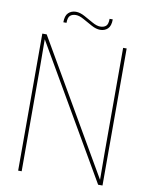

<svg xmlns="http://www.w3.org/2000/svg" viewBox="-99 -1005 839 1076"><g transform="rotate(10 320.0 -466.5)"><path d="M541 -28.8 540 -180.2V-779.8H560.1V0H535.2L99.1 -751L100.1 -600.1V0H80.1V-779.8H105ZM437 -926.8H455.1Q455.1 -889.2 438 -873Q420.9 -856.9 395 -856.9Q372.1 -856.9 345.2 -871.6Q318.4 -886.2 293 -900.6Q267.6 -915 248 -915Q227.5 -915 215.3 -904.3Q203.1 -893.6 203.1 -862.8H185.1Q185.1 -900.4 202.1 -916.7Q219.2 -933.1 245.1 -933.1Q268.1 -933.1 294.9 -918.5Q321.8 -903.8 347.2 -889.4Q372.6 -875 392.1 -875Q413.1 -875 425 -885.5Q437 -896 437 -926.8Z"/></g></svg>

Font: Cooper Hewitt
Style: Thin
Weight: 701
Designer: Village Type and Design LLC
Foundry: Cooper Hewitt Smithsonian Design Museum
Version: 1.000